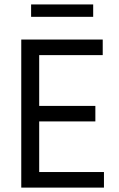

<svg xmlns="http://www.w3.org/2000/svg" viewBox="-20 -854 541 874"><path d="M95.4 0V-70.9H453.2V0ZM76.8 0V-674H158.4V0ZM95.4 -301.3V-371.9H414.1V-301.3ZM95.4 -603.1V-674H447.6V-603.1ZM404.2 -777.4H121.6V-833.8H404.2Z"/></svg>

Font: Hind Variable Light
Style: Regular
Weight: 300
Designer: Manushi Parikh, Satya Rajpurohit
Foundry: Indian Type Foundry
Version: Version 3.000